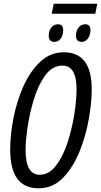

<svg xmlns="http://www.w3.org/2000/svg" viewBox="-20 -1006 545 1036"><path d="M494 -932 505 -986H270L259 -932ZM321 -843Q321 -875 293 -875Q271 -875 257 -857.5Q243 -840 243 -814Q243 -780 274 -780Q295 -780 308 -798.5Q321 -817 321 -843ZM468 -843Q468 -875 440 -875Q418 -875 404 -857.5Q390 -840 390 -814Q390 -780 420 -780Q441 -780 454.5 -798.5Q468 -817 468 -843ZM475 -524Q475 -724 324 -724Q252 -724 197.5 -673Q143 -622 107 -542Q71 -462 53 -370.5Q35 -279 35 -198Q35 10 188 10Q265 10 319.5 -46Q374 -102 408.5 -187Q443 -272 459 -363Q475 -454 475 -524ZM118 -197Q118 -245 129 -320.5Q140 -396 163.5 -472.5Q187 -549 225 -600.5Q263 -652 317 -652Q393 -652 393 -525Q393 -465 380.5 -386.5Q368 -308 343.5 -234Q319 -160 281.5 -111.5Q244 -63 194 -63Q118 -63 118 -197Z"/></svg>

Font: Noto Sans Display Condensed
Style: Italic
Weight: 400
Width: 3
Designer: Monotype Design team
Foundry: Monotype Imaging Inc.
Version: 1.000